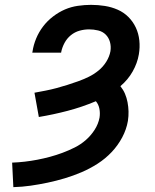

<svg xmlns="http://www.w3.org/2000/svg" viewBox="-20 -763 640 791"><path d="M35 8 30 -93Q56 -94 82 -97Q108 -100 134 -105Q160 -110 186 -117Q212 -124 237.5 -133.5Q263 -143 288 -155.5Q313 -168 334 -186.5Q355 -205 370 -228.5Q385 -252 390 -278Q393 -297 389.5 -315Q386 -333 375 -346Q318 -322 259 -306.5Q200 -291 140 -281L122 -381Q144 -385 167 -389.5Q190 -394 212.5 -400Q235 -406 257 -413Q279 -420 301.5 -428Q324 -436 345.5 -446.5Q367 -457 386 -472.5Q405 -488 418 -509Q431 -530 435 -552Q438 -572 433 -590Q428 -608 415.5 -620.5Q403 -633 384.5 -637.5Q366 -642 347 -642Q327 -642 307.5 -636.5Q288 -631 272 -618Q256 -605 246 -586.5Q236 -568 232 -548V-546H113L114 -551Q118 -578 129 -604.5Q140 -631 157.5 -654Q175 -677 198.5 -695Q222 -713 247.5 -724Q273 -735 301 -739Q329 -743 355 -743Q384 -743 412 -738.5Q440 -734 465 -723Q490 -712 509 -693Q528 -674 539.5 -649.5Q551 -625 554 -596.5Q557 -568 552 -539Q546 -503 526.5 -468.5Q507 -434 476 -408Q488 -393 495 -376.5Q502 -360 505.5 -341.5Q509 -323 509.5 -304Q510 -285 507 -265Q501 -230 483.5 -197Q466 -164 440 -136.5Q414 -109 382 -88.5Q350 -68 316 -53.5Q282 -39 247 -28.5Q212 -18 176.5 -10.5Q141 -3 106 2Q71 7 35 8Z"/></svg>

Font: Iosevka Extended
Style: Bold Italic
Weight: 700
Width: 7
Italic angle: -9°
Monospace: yes
Designer: Belleve Invis
Foundry: Belleve Invis
Version: Version 32.5.0; ttfautohint (v1.8.4)